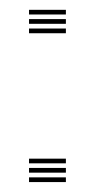

<svg xmlns="http://www.w3.org/2000/svg" viewBox="-20 -367 191 387"><path d="M38.5 -300V-309.5H112.8V-300ZM38.5 -337.8V-347.2H112.8V-337.8ZM38.5 -319V-328.5H112.8V-319ZM38.5 0V-9.5H112.8V0ZM38.5 -37.8V-47.2H112.8V-37.8ZM38.5 -19V-28.5H112.8V-19Z"/></svg>

Font: Big Shoulders Inline Text Thin ExtraLight
Style: Regular
Weight: 250
Version: Version 2.002